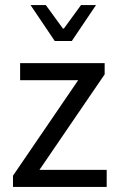

<svg xmlns="http://www.w3.org/2000/svg" viewBox="-20 -734 465 754"><path d="M31 0V-44L287 -419H59V-486H391V-442L135 -67H399V0ZM100 -714H160L227 -622H231L298 -714H357L262 -573H195Z"/></svg>

Font: RibengUni
Style: Regular
Weight: 400
Designer: (1) Dr. Andrew Glass (Program Manager at Microsoft Corporation)
(2) Bivuti Chakma (Suz Moriz)
(3) Paul D. Hunt (Adobe Co
Foundry: Bivuti Chakma and Jyoti Chakma
Version: Version 1.2020